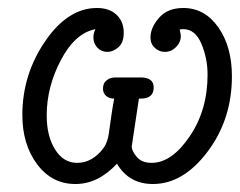

<svg xmlns="http://www.w3.org/2000/svg" viewBox="-20 -457 601 481"><path d="M36 -169Q36 -270 93 -353.5Q150 -437 223 -437Q254 -437 272 -420Q290 -403 290 -375Q290 -350 276.5 -338.5Q263 -327 249 -327Q234 -327 224 -337.5Q214 -348 214 -363Q214 -374 219 -384Q168 -374 132.5 -306.5Q97 -239 97 -168Q97 -116 118 -82.5Q139 -49 173 -49Q212 -49 240 -87Q245 -94 248 -103Q251 -112 252.5 -121.5Q254 -131 257.5 -157Q261 -183 266 -210Q253 -210 245.5 -217Q238 -224 238 -235Q238 -241 240 -246.5Q242 -252 249.5 -257.5Q257 -263 270 -263H332Q365 -263 365 -238Q365 -210 333 -210H328Q310 -91 310 -90Q310 -79 322.5 -64Q335 -49 360 -49Q410 -49 455 -115Q500 -181 500 -270Q500 -311 484.5 -347.5Q469 -384 439 -384Q433 -384 430 -383Q433 -371 433 -367Q433 -351 421 -339Q409 -327 393 -327Q379 -327 368 -337Q357 -347 357 -363Q357 -388 378.5 -412.5Q400 -437 439 -437Q493 -437 527 -388.5Q561 -340 561 -266Q561 -158 500 -77Q439 4 363 4Q303 4 273 -47Q226 4 169 4Q110 4 73 -45.5Q36 -95 36 -169Z"/></svg>

Font: CMU Typewriter Text
Style: LightOblique
Weight: 200
Italic angle: -9.46001°
Version: Version 0.7.0